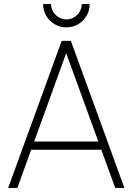

<svg xmlns="http://www.w3.org/2000/svg" viewBox="-20 -920 649 940"><path d="M305 -786Q274 -786 247.8 -801.2Q221.5 -816.5 206.2 -842.8Q191 -869 191 -900H230Q230 -880 240.2 -862.8Q250.5 -845.5 267.8 -835.2Q285 -825 305 -825Q325.5 -825 342.8 -835.2Q360 -845.5 370 -862.8Q380 -880 380 -900H419Q419 -869 403.8 -842.8Q388.5 -816.5 362.2 -801.2Q336 -786 305 -786ZM20 0 282 -720H327L589 0H544L289 -701H319L65 0ZM120 -187V-227H488V-187Z"/></svg>

Font: Hauora
Style: Regular
Weight: 400
Designer: Wayne Shih
Foundry: WCYS
Version: Version 1.001